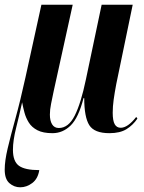

<svg xmlns="http://www.w3.org/2000/svg" viewBox="-30 -556 610 816"><path d="M56 240Q30 240 10 222.5Q-10 205 -10 165Q-10 128 2.5 75Q15 22 35.5 -52Q56 -126 78 -226L146 -536H279L198 -168Q192 -139 187 -114.5Q182 -90 182 -69Q182 -43 191.5 -27.5Q201 -12 220 -12Q261 -12 287.5 -64.5Q314 -117 335 -218L402 -536H534L464 -198Q457 -161 453 -132Q449 -103 449 -77Q449 -43 457.5 -28Q466 -13 483 -13Q513 -13 549 -59L554 -52Q535 -24 507.5 -7Q480 10 435 10Q371 10 349.5 -24Q328 -58 328 -139H325Q304 -56 270.5 -23Q237 10 193 10Q153 10 129 -2.5Q105 -15 92.5 -35Q80 -55 74 -77.5Q68 -100 64 -121Q52 -66 38.5 -12.5Q25 41 25 81Q25 130 50.5 148.5Q76 167 137 167Q131 204 107 222Q83 240 56 240Z"/></svg>

Font: Noto Serif Display ExtraCondensed
Style: Bold Italic
Weight: 700
Width: 2
Italic angle: -12°
Designer: Monotype Design Team
Foundry: Monotype Imaging Inc.
Version: Version 2.009